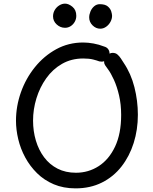

<svg xmlns="http://www.w3.org/2000/svg" viewBox="-20 -1017 845 1057"><path d="M553 -761Q568 -757 575.5 -746.5Q583 -736 583 -723Q583 -715 579.5 -706Q576 -697 568.5 -690Q561 -683 551 -679.5Q541 -676 527 -679Q514 -684 492.5 -689.5Q471 -695 438 -695Q373 -695 321.5 -665.5Q270 -636 234.5 -586Q199 -536 180.5 -475.5Q162 -415 162 -353Q162 -295 177.5 -243Q193 -191 223 -151Q253 -111 297 -88.5Q341 -66 398 -66Q467 -66 523.5 -102.5Q580 -139 613.5 -210Q647 -281 647 -384Q647 -442 635.5 -491.5Q624 -541 607 -578Q590 -615 575 -635Q565 -649 559 -657.5Q553 -666 553 -677Q553 -686 557 -694.5Q561 -703 568 -710.5Q575 -718 583.5 -722Q592 -726 600 -726Q616 -726 626.5 -717Q637 -708 645.5 -695Q654 -682 661 -671Q701 -612 720 -537Q739 -462 739 -385Q739 -303 716 -230Q693 -157 649 -100.5Q605 -44 541 -12Q477 20 396 20Q329 20 276 -2.5Q223 -25 184 -63.5Q145 -102 119 -150Q93 -198 80.5 -250.5Q68 -303 68 -352Q68 -432 95 -508.5Q122 -585 172 -647Q222 -709 289.5 -746Q357 -783 438 -783Q465 -783 495 -777.5Q525 -772 553 -761ZM338 -864Q312 -864 292 -882.5Q272 -901 272 -927Q272 -946 281.5 -962Q291 -978 306.5 -987.5Q322 -997 338 -997Q358 -997 379 -979.5Q400 -962 400 -930Q400 -912 391.5 -897Q383 -882 369 -873Q355 -864 338 -864ZM532 -859Q508 -859 489.5 -877.5Q471 -896 471 -921Q471 -937 478 -954Q485 -971 498.5 -982.5Q512 -994 529 -994Q559 -994 573.5 -981.5Q588 -969 592.5 -954Q597 -939 597 -930Q597 -913 588 -896.5Q579 -880 564 -869.5Q549 -859 532 -859Z"/></svg>

Font: Playpen Sans Hebrew
Style: Regular
Weight: 400
Designer: Tom Grace, Laura Meseguer, Veronika Burian, José Scaglione
Foundry: TypeTogether
Version: Version 2.000